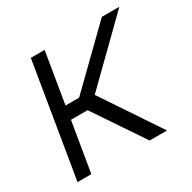

<svg xmlns="http://www.w3.org/2000/svg" viewBox="-123 -644 765 766"><g transform="rotate(-30 259.5 -261.0)"><path d="M24.4 0 110.8 -522.5H174.3L135.7 -288.6H198.2L438 -522.5H518.6L257.8 -267.1L436.5 0H356.4L202.6 -228.5H126L87.9 0Z"/></g></svg>

Font: Inter 28pt Light
Style: Italic
Weight: 300
Italic angle: -9.3988°
Designer: Rasmus Andersson
Foundry: rsms
Version: Version 4.001;git-66647c0bb